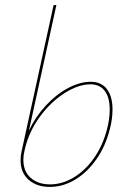

<svg xmlns="http://www.w3.org/2000/svg" viewBox="-20 -731 501 756"><path d="M423 -300Q423 -261 412 -221Q395 -154 359 -103Q323 -52 275.5 -23.5Q228 5 176 5Q125 5 93 -23Q61 -51 61 -100Q61 -119 65 -135L191 -711H202L94 -217Q120 -272 161 -316Q202 -360 248.5 -384.5Q295 -409 337 -409Q379 -409 401 -380Q423 -351 423 -300ZM412 -300Q412 -347 392.5 -373Q373 -399 336 -399Q289 -399 234.5 -364.5Q180 -330 137 -271.5Q94 -213 78 -144L76 -135Q72 -119 72 -102Q72 -56 101 -30.5Q130 -5 177 -5Q224 -5 269 -31.5Q314 -58 349 -107Q384 -156 401 -221Q412 -261 412 -300Z"/></svg>

Font: Ysabeau Hairline
Style: Italic
Weight: 100
Italic angle: -12°
Designer: Christian Thalmann (Catharsis Fonts)
Version: Version 0.003